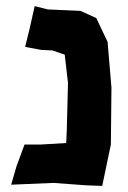

<svg xmlns="http://www.w3.org/2000/svg" viewBox="-20 -608 419 630"><path d="M93.8 -587.9 77.1 -513.7 62.5 -454.1 115.2 -444.3 152.3 -442.4 192.4 -428.7 203.1 -335.9 199.2 -183.6 197.3 -138.7 114.3 -133.8H60.5L34.2 -62.5L16.6 -2L155.3 -7.8L261.7 0L315.4 2L343.8 -133.8L345.7 -320.3L333 -470.7L295.9 -548.8L244.1 -572.3L136.7 -577.1Z"/></svg>

Font: MaokenAssortedSans-TC
Style: Regular
Weight: 500
Version: Version 0.83